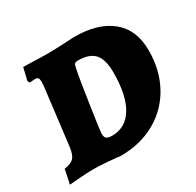

<svg xmlns="http://www.w3.org/2000/svg" viewBox="-119 -641 801 784"><g transform="rotate(-30 282.0 -249.0)"><path d="M114 0Q87 0 49.5 3Q12 6 1 7L15 -60Q47 -65 59.5 -78Q72 -91 77 -125L110 -396Q111 -404 111 -415Q111 -428 107 -433Q103 -438 94 -438Q85 -438 78 -437Q71 -436 68 -436L62 -446L76 -505Q90 -505 125.5 -503.5Q161 -502 193 -502Q216 -502 259.5 -504Q303 -506 317 -507Q430 -507 492 -455.5Q554 -404 554 -308Q554 -215 514.5 -143Q475 -71 403.5 -31Q332 9 240 9Q227 7 185.5 3.5Q144 0 114 0ZM261 -396Q253 -361 235 -240Q217 -119 217 -109Q217 -92 224.5 -86Q232 -80 251 -80Q315 -80 349.5 -137Q384 -194 384 -301Q384 -363 360 -389.5Q336 -416 282 -416Q272 -416 267.5 -412Q263 -408 261 -396Z"/></g></svg>

Font: Alegreya SC ExtraBold
Style: Italic
Weight: 800
Italic angle: -7°
Designer: Juan Pablo del Peral
Foundry: Huerta Tipografica
Version: Version 2.007; ttfautohint (v1.6)